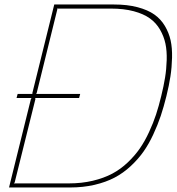

<svg xmlns="http://www.w3.org/2000/svg" viewBox="-20 -830 782 850"><path d="M693.8 -404.8Q704.6 -448.7 710.7 -486.1Q716.8 -523.4 718 -564Q719.2 -604.5 712.4 -636.7Q705.6 -668.9 688.5 -698.7Q671.4 -728.5 643.6 -748.5Q615.7 -768.6 572 -780.3Q528.3 -792 471.2 -792H231.9L233.9 -789.1L142.1 -417L139.2 -414.1H335L330.1 -396H134.8L137.2 -393.1L44.9 -22L41 -18.1H285.2Q341.8 -18.1 390.9 -29.8Q439.9 -41.5 477.1 -61.3Q514.2 -81.1 545.4 -110.8Q576.7 -140.6 598.9 -172.6Q621.1 -204.6 639.9 -245.4Q658.7 -286.1 670.9 -323.2Q683.1 -360.4 693.8 -404.8ZM290 0H20L117.2 -393.1L120.1 -396H53.2L58.1 -414.1H124L123 -417L220.2 -810.1H484.9Q543.9 -810.1 589.1 -798.1Q634.3 -786.1 663.1 -765.9Q691.9 -745.6 710 -715.1Q728 -684.6 735.4 -651.1Q742.7 -617.7 741.7 -575Q740.7 -532.2 734.6 -492.2Q728.5 -452.1 716.8 -404.8Q705.1 -357.4 691.7 -317.1Q678.2 -276.9 658.4 -234.4Q638.7 -191.9 615 -158.4Q591.3 -125 558.6 -94.5Q525.9 -64 487.3 -43.7Q448.7 -23.4 398.4 -11.7Q348.1 0 290 0Z"/></svg>

Font: Sinkin Sans 100 Thin Italic
Style: Regular
Weight: 100
Italic angle: -112°
Designer: Keith Bates
Foundry: K-Type
Version: Sinkin Sans (version 1.0)  by Keith Bates   •   © 2014   www